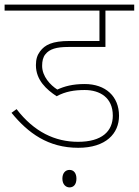

<svg xmlns="http://www.w3.org/2000/svg" viewBox="-20 -642 603 834"><path d="M348 -251C414 -251 470 -218 470 -140C470 -72 423 -26 319 -26C219 -26 128 -69 52 -168L30 -152C102 -64 189 0 320 0C440 0 497 -62 497 -139C497 -224 438 -277 348 -277C295 -277 260 -267 229 -253C199 -272 163 -310 163 -356C163 -377 167 -394 177 -406C195 -429 225 -438 277 -438H438V-596H563V-622H0V-596H412V-464H283C206 -464 175 -447 154 -419C142 -403 136 -385 136 -359C136 -294 182 -253 226 -224C265 -245 304 -251 348 -251ZM251 134C251 159 266 172 282 172C299 172 312 160 312 134C312 111 301 96 282 96C264 96 251 110 251 134Z"/></svg>

Font: Noto Sans Devanagari UI Thin
Style: Regular
Weight: 100
Designer: Jelle Bosma - Monotype Design Team
Foundry: Monotype Imaging Inc.
Version: Version 2.004